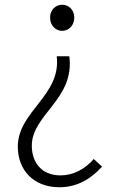

<svg xmlns="http://www.w3.org/2000/svg" viewBox="-20 -567 491 809"><path d="M230 222C308 222 366 184 410 135L375 103C338 146 288 172 235 172C152 172 114 114 114 47C114 -85 296 -149 272 -330H219C239 -165 55 -98 55 51C55 150 122 222 230 222ZM242 -437C269 -437 293 -459 293 -493C293 -526 269 -547 242 -547C215 -547 191 -526 191 -493C191 -459 215 -437 242 -437Z"/></svg>

Font: Noto Sans T Chinese Light
Style: Regular
Weight: 300
Designer: Ryoko NISHIZUKA (kana & ideographs); Paul D. Hunt (Latin, Greek & Cyrillic); Wenlong ZHANG (bopomofo); Sandoll Communica
Foundry: Adobe Systems Incorporated
Version: Version 1.000;PS 1;hotconv 1.0.78;makeotf.lib2.5.61930